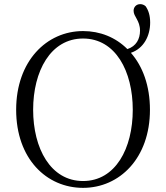

<svg xmlns="http://www.w3.org/2000/svg" viewBox="-20 -892 802 927"><path d="M381 -18C224 -18 140 -176 140 -362C140 -548 224 -706 381 -706C538 -706 621 -548 621 -362C621 -176 538 -18 381 -18ZM381 15C557 15 704 -128 704 -362C704 -478 669 -572 612 -637C674 -658 705 -719 705 -783C705 -817 697 -842 683 -862C675 -869 666 -872 657 -872C637 -872 625 -857 625 -840C625 -811 656 -794 656 -744C656 -704 638 -669 595 -655C538 -712 463 -742 381 -742C205 -742 58 -597 58 -362C58 -125 205 15 381 15Z"/></svg>

Font: Source Han Serif CN Light
Style: Regular
Weight: 300
Designer: Ryoko NISHIZUKA 西塚涼子 (kana & ideographs); Frank Grießhammer (Latin, Greek & Cyrillic); Wenlong ZHANG 张文龙 (bopomofo); San
Foundry: Adobe
Version: Version 2.003;hotconv 1.1.1;makeotfexe 2.6.0